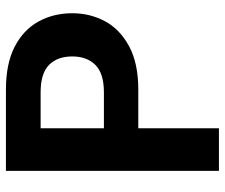

<svg xmlns="http://www.w3.org/2000/svg" viewBox="-74 -666 740 631"><g transform="rotate(-90 295.5 -350.0)"><path d="M50 0V-700H317Q402 -700 457.5 -671.5Q513 -643 540.5 -593.5Q568 -544 568 -482Q568 -424 542 -375Q516 -326 460 -295.5Q404 -265 317 -265H190V0ZM190 -378H308Q370 -378 398 -406Q426 -434 426 -482Q426 -531 398 -558.5Q370 -586 308 -586H190Z"/></g></svg>

Font: DM Sans 36pt ExtraBold
Style: Regular
Weight: 800
Designer: Colophon Foundry, Jonny Pinhorn
Foundry: Colophon Foundry
Version: Version 4.004;gftools[0.9.30]